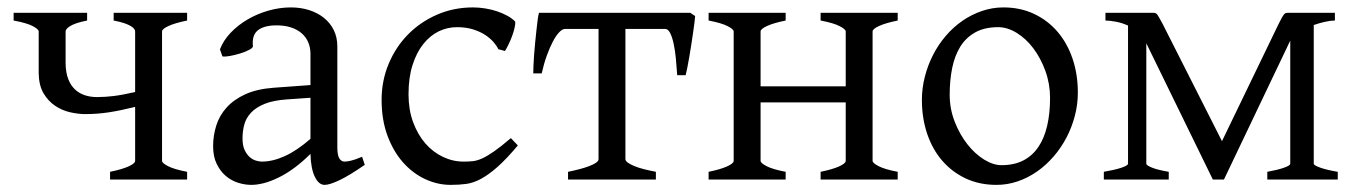

<svg xmlns="http://www.w3.org/2000/svg" viewBox="-20 -489 3696 523"><path d="M279.8 0V-21Q313 -27.8 330.6 -35.9Q348.1 -43.9 348.1 -50.8V-197.8Q308.6 -188 276.9 -183.1Q245.1 -178.2 212.4 -178.2Q193.4 -178.2 171.4 -183.1Q149.4 -188 130.4 -200.7Q111.3 -213.4 98.6 -234.9Q85.9 -256.3 85.4 -290V-403.3Q85.4 -409.2 69.6 -417.7Q53.7 -426.3 17.1 -433.1V-454.1H217.3V-433.1Q200.2 -429.7 188.7 -425.8Q177.2 -421.9 170.7 -417.7Q164.1 -413.6 161.4 -409.9Q158.7 -406.2 158.7 -403.3V-315.4Q159.2 -291 165.8 -273.9Q172.4 -256.8 183.8 -245.8Q195.3 -234.9 210.7 -229.7Q226.1 -224.6 244.1 -224.6Q255.4 -224.6 266.6 -225.3Q277.8 -226.1 290 -227.5Q302.2 -229 316.4 -231.7Q330.6 -234.4 348.1 -238.3V-403.3Q348.1 -406.2 345.7 -409.9Q343.3 -413.6 336.7 -417.7Q330.1 -421.9 318.6 -425.8Q307.1 -429.7 289.6 -433.1V-454.1H489.7V-433.1Q456.5 -426.3 439 -418.2Q421.4 -410.2 421.4 -403.3V-50.8Q421.4 -44.9 437.7 -36.4Q454.1 -27.8 489.7 -21V0Z M693.4 -48.8Q722.7 -48.8 755.6 -63.7Q788.6 -78.6 825.7 -110.8V-222.7L762.7 -218.3Q725.1 -215.8 701.4 -206.3Q677.7 -196.8 664.1 -182.4Q650.4 -168 645.5 -149.9Q640.6 -131.8 640.6 -111.8Q640.6 -92.3 646.5 -80.1Q652.3 -67.9 660.6 -60.8Q668.9 -53.7 678 -51.3Q687 -48.8 693.4 -48.8ZM973.6 -40Q932.1 -11.2 905 1.7Q877.9 14.6 864.3 14.6Q848.1 14.6 837.4 -7.8Q826.7 -30.3 825.7 -69.8Q803.7 -47.9 781.7 -31.7Q759.8 -15.6 738.8 -5.4Q717.8 4.9 699 9.8Q680.2 14.6 664.6 14.6Q647 14.6 628.4 8.8Q609.9 2.9 595 -9.8Q580.1 -22.5 570.3 -42.5Q560.5 -62.5 560.5 -90.8Q560.5 -119.6 569.1 -147Q577.6 -174.3 597.2 -196Q616.7 -217.8 648.2 -232.2Q679.7 -246.6 725.6 -250L825.7 -257.3V-342.8Q825.7 -359.4 819.6 -373.8Q813.5 -388.2 801.3 -398.7Q789.1 -409.2 771 -414.8Q752.9 -420.4 729 -419.9Q697.3 -418.9 681.6 -405.8Q666 -392.6 668.9 -363.3Q669.4 -358.9 658.9 -353.3Q648.4 -347.7 634 -343.3Q619.6 -338.9 605.7 -336.4Q591.8 -334 585.9 -335.4L579.1 -354.5Q588.4 -378.9 608.2 -399.7Q627.9 -420.4 654.1 -435.8Q680.2 -451.2 710.9 -460Q741.7 -468.8 772.5 -468.8Q799.3 -468.8 822.3 -461.4Q845.2 -454.1 862.3 -440.4Q879.4 -426.8 889.2 -407Q898.9 -387.2 898.9 -362.3V-86.9Q898.9 -66.4 904.3 -57.6Q909.7 -48.8 918.5 -48.8Q925.3 -48.8 936 -51.3Q946.8 -53.7 966.3 -62Z M1390.6 -92.8Q1358.9 -55.2 1334.7 -33.9Q1310.5 -12.7 1290 -1.7Q1269.5 9.3 1250 12Q1230.5 14.6 1207.5 14.6Q1171.9 14.6 1137.9 -1.2Q1104 -17.1 1077.6 -46.9Q1051.3 -76.7 1035.4 -119.6Q1019.5 -162.6 1019.5 -216.8Q1019.5 -269.5 1038.8 -315.4Q1058.1 -361.3 1091.6 -395.3Q1125 -429.2 1170.4 -449Q1215.8 -468.8 1268.6 -468.8Q1284.7 -468.8 1301.5 -466.1Q1318.4 -463.4 1333.7 -458.3Q1349.1 -453.1 1362.1 -446Q1375 -439 1383.3 -430.2Q1384.3 -424.3 1381.8 -413.6Q1379.4 -402.8 1375 -390.9Q1370.6 -378.9 1365.2 -367.9Q1359.9 -356.9 1355.5 -350.1L1337.4 -355Q1333.5 -363.8 1324.7 -374Q1315.9 -384.3 1302 -393.6Q1288.1 -402.8 1268.8 -408.9Q1249.5 -415 1224.6 -415Q1198.7 -415 1175 -403.6Q1151.4 -392.1 1133.1 -369.1Q1114.7 -346.2 1103.8 -312Q1092.8 -277.8 1092.8 -231.9Q1092.8 -190.4 1105.2 -156.5Q1117.7 -122.6 1138.4 -98.6Q1159.2 -74.7 1186.3 -61.8Q1213.4 -48.8 1242.7 -48.8Q1256.3 -48.8 1268.1 -50Q1279.8 -51.3 1293.7 -57.6Q1307.6 -64 1325.9 -76.7Q1344.2 -89.4 1371.6 -112.8Z M1527.3 0V-21Q1543.9 -24.4 1558.8 -28.3Q1573.7 -32.2 1585.2 -36.6Q1596.7 -41 1603.5 -45.7Q1610.4 -50.3 1610.4 -55.7V-410.2H1519.5Q1511.7 -410.2 1503.2 -401.1Q1494.6 -392.1 1486.1 -376Q1477.5 -359.9 1469.5 -337.6Q1461.4 -315.4 1455.6 -289.1H1432.6Q1432.6 -295.9 1433.1 -309.3Q1433.6 -322.8 1434.8 -338.9Q1436 -355 1437.7 -372.6Q1439.5 -390.1 1441.2 -406.2Q1442.9 -422.4 1444.6 -435.1Q1446.3 -447.8 1448.2 -454.1H1860.4L1873.5 -445.3Q1873 -439 1871.6 -426.5Q1870.1 -414.1 1867.7 -398.4Q1865.2 -382.8 1862.8 -365.7Q1860.4 -348.6 1857.4 -332.8Q1854.5 -316.9 1852.1 -304Q1849.6 -291 1847.7 -284.2H1824.7Q1823.2 -307.1 1821 -329.8Q1818.8 -352.5 1814.9 -370.4Q1811 -388.2 1805.4 -399.2Q1799.8 -410.2 1792 -410.2H1683.6V-55.7Q1683.6 -50.8 1689.9 -46.1Q1696.3 -41.5 1707.3 -36.9Q1718.3 -32.2 1733.6 -28.3Q1749 -24.4 1766.6 -21V0Z M2215.3 0V-21Q2248.5 -27.8 2266.1 -35.9Q2283.7 -43.9 2283.7 -50.8V-210H2051.8V-50.8Q2051.8 -44.9 2068.1 -36.4Q2084.5 -27.8 2120.1 -21V0H1910.2V-21Q1943.4 -27.8 1960.9 -35.9Q1978.5 -43.9 1978.5 -50.8V-403.3Q1978.5 -409.2 1962.2 -417.7Q1945.8 -426.3 1910.2 -433.1V-454.1H2120.1V-433.1Q2086.9 -426.3 2069.3 -418.2Q2051.8 -410.2 2051.8 -403.3V-253.9H2283.7V-403.3Q2283.7 -409.2 2267.3 -417.7Q2251 -426.3 2215.3 -433.1V-454.1H2425.3V-433.1Q2392.1 -426.3 2374.5 -418.2Q2356.9 -410.2 2356.9 -403.3V-50.8Q2356.9 -44.9 2373.3 -36.4Q2389.6 -27.8 2425.3 -21V0Z M2840.3 -222.2Q2840.3 -260.7 2827.6 -295.7Q2814.9 -330.6 2794.9 -357.2Q2774.9 -383.8 2749.5 -399.4Q2724.1 -415 2699.2 -415Q2662.1 -415 2636.7 -400.9Q2611.3 -386.7 2595.9 -362.1Q2580.6 -337.4 2573.7 -303.7Q2566.9 -270 2566.9 -231Q2566.9 -192.4 2580.6 -157.5Q2594.2 -122.6 2615 -96.2Q2635.7 -69.8 2660.6 -54.4Q2685.5 -39.1 2708 -39.1Q2742.7 -39.1 2767.6 -52Q2792.5 -64.9 2808.6 -88.9Q2824.7 -112.8 2832.5 -146.5Q2840.3 -180.2 2840.3 -222.2ZM2916 -236.8Q2916 -204.1 2907.7 -172.9Q2899.4 -141.6 2884.8 -113.8Q2870.1 -85.9 2849.6 -62.3Q2829.1 -38.6 2804.4 -21.5Q2779.8 -4.4 2752 5.1Q2724.1 14.6 2694.3 14.6Q2647.9 14.6 2610.6 -2.9Q2573.2 -20.5 2546.6 -51.3Q2520 -82 2505.6 -124.5Q2491.2 -167 2491.2 -216.8Q2491.2 -249 2499.3 -280.3Q2507.3 -311.5 2521.7 -339.6Q2536.1 -367.7 2556.4 -391.4Q2576.7 -415 2601.3 -432.1Q2626 -449.2 2654.5 -459Q2683.1 -468.8 2713.4 -468.8Q2759.3 -468.8 2796.6 -451.2Q2834 -433.6 2860.6 -402.6Q2887.2 -371.6 2901.6 -329.1Q2916 -286.6 2916 -236.8Z M3616.2 -433.1Q3605 -433.1 3589.6 -429.7Q3574.2 -426.3 3558.6 -420.9V-43Q3558.6 -38.6 3576.7 -32.2Q3594.7 -25.9 3624 -21V0H3432.1V-21Q3459.5 -25.9 3477.1 -32Q3494.6 -38.1 3494.6 -43V-378.4L3314 0H3283.7L3102.5 -371.1V-43Q3102.5 -38.6 3118.4 -32.2Q3134.3 -25.9 3163.6 -21V0H2986.8V-21Q3000.5 -23.4 3012.5 -26.1Q3024.4 -28.8 3033.4 -31.7Q3042.5 -34.7 3047.6 -37.6Q3052.7 -40.5 3052.7 -43V-419.4Q3036.1 -426.8 3019.5 -429.9Q3002.9 -433.1 2991.2 -433.1V-454.1H3121.1Q3125 -454.1 3127.7 -453.1Q3130.4 -452.1 3132.8 -448.7Q3135.3 -445.3 3138.4 -439.5Q3141.6 -433.6 3147 -423.8L3308.6 -104.5L3462.9 -423.8Q3468.3 -434.6 3471.7 -440.7Q3475.1 -446.8 3477.5 -449.7Q3480 -452.6 3482.4 -453.4Q3484.9 -454.1 3488.8 -454.1H3616.2Z"/></svg>

Font: Noto Serif Devanagari
Style: Bold
Weight: 700
Designer: Monotype Design Team
Foundry: Monotype Imaging Inc.
Version: Version 1.01